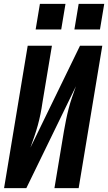

<svg xmlns="http://www.w3.org/2000/svg" viewBox="-20 -971 558 991"><path d="M1 0 123 -735H248L199 -441Q195 -412 189 -382.5Q183 -353 175 -324Q167 -295 157 -266Q147 -237 137 -209L393 -735H508L386 0H261L310 -294Q315 -323 321 -352.5Q327 -382 334.5 -411Q342 -440 352 -469Q362 -498 372 -526L116 0ZM364 -819 386 -951H518L496 -819ZM164 -819 186 -951H318L296 -819Z"/></svg>

Font: Iosevka SS04 Extrabold
Style: Italic
Weight: 800
Italic angle: -9°
Monospace: yes
Designer: Belleve Invis
Foundry: Belleve Invis
Version: Version 19.0.0; ttfautohint (v1.8.4)